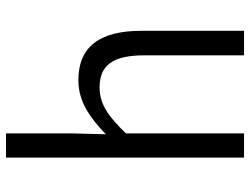

<svg xmlns="http://www.w3.org/2000/svg" viewBox="-117 -719 836 642"><g transform="rotate(-90 301.0 -398.0)"><path d="M95 0H176V-395C232 -453 273 -483 330 -483C405 -483 437 -437 437 -333V0H519V-343C519 -481 467 -554 354 -554C280 -554 225 -512 173 -462L176 -575V-796H95Z"/></g></svg>

Font: Noto Sans CJK JP DemiLight
Style: Regular
Weight: 350
Designer: Ryoko NISHIZUKA (kana & ideographs); Paul D. Hunt (Latin, Greek & Cyrillic); Wenlong ZHANG (bopomofo); Sandoll Communica
Foundry: Adobe Systems Incorporated
Version: Version 1.004;PS 1.004;hotconv 1.0.82;makeotf.lib2.5.63406